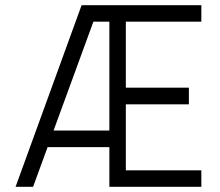

<svg xmlns="http://www.w3.org/2000/svg" viewBox="-20 -720 846 740"><path d="M40 0 294.5 -700H756V-636.5H465V-382H708V-318H465V-63.5H756V0H401.5V-153H163.5L107.5 0ZM186.5 -217H401.5V-636.5H340Z"/></svg>

Font: Urbanist Light
Style: Regular
Weight: 300
Designer: Corey Hu
Foundry: Corey Hu
Version: Version 1.330; ttfautohint (v1.8.4.7-5d5b)